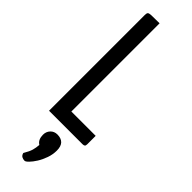

<svg xmlns="http://www.w3.org/2000/svg" viewBox="-323 -698 960 960"><g transform="rotate(45 157.0 -218.5)"><path d="M43.4 0V-676.6Q43.4 -688.5 47 -693.4Q50.6 -698.4 67.7 -699.2Q84.9 -700 125.1 -700V-76.1H297.1V-16.5Q297.1 -6.2 292.7 -3.1Q288.2 0 280.6 0ZM133.5 263.5Q122.4 263.5 113.9 258.5Q105.3 253.6 101.7 240.5Q118.7 211.8 123.6 194.1Q128.6 176.4 130.1 155.3Q117.7 147.4 112.2 135Q106.7 122.7 106.7 106.2Q106.7 84.1 120.8 69.2Q135 54.2 157.3 54.2Q183.9 54.2 198 68.6Q212.1 83.1 212.1 113.5Q212.1 140.6 202.7 167.5Q193.3 194.4 179.8 215.9Q166.2 237.4 153.3 250.5Q140.5 263.5 133.5 263.5Z"/></g></svg>

Font: Yanone Kaffeesatz ExtraLight
Style: Regular
Weight: 200
Designer: Yanone (Cyrillic: Daniel Pouzeot, Huerta Tipografica, and Cyreal)
Foundry: Yanone
Version: Version 2.003